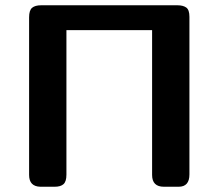

<svg xmlns="http://www.w3.org/2000/svg" viewBox="-20 -711 834 731"><path d="M90.8 -44.9V-645Q90.8 -671.9 102.3 -681.4Q113.8 -690.9 136.2 -690.9H655.8Q676.8 -690.9 689 -682.4Q701.2 -673.8 701.2 -647V-46.9Q701.2 0 660.2 0H604Q559.1 0 559.1 -44.9V-596.2H232.9V-45.9Q232.9 -20 221.9 -10Q210.9 0 188 0H133.8Q90.8 -1 90.8 -44.9Z"/></svg>

Font: CMU Sans Serif
Style: Bold
Weight: 700
Version: Version 0.7.0